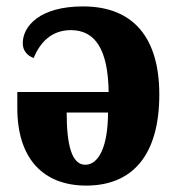

<svg xmlns="http://www.w3.org/2000/svg" viewBox="-20 -569 556 599"><path d="M249 10C394 10 477 -86 477 -274C477 -449 398 -549 239 -549C105 -549 51 -488 51 -434C51 -410 66 -395 85 -388C105 -437 141 -475 201 -475C277 -475 317 -415 319 -282H34V-232C34 -73 116 10 249 10ZM246 -55C204 -55 188 -116 188 -218H317C317 -112 288 -55 246 -55Z"/></svg>

Font: Noto Serif Condensed ExtraBold
Style: Regular
Weight: 800
Width: 3
Designer: Monotype Design Team
Foundry: Monotype Imaging Inc.
Version: Version 2.013